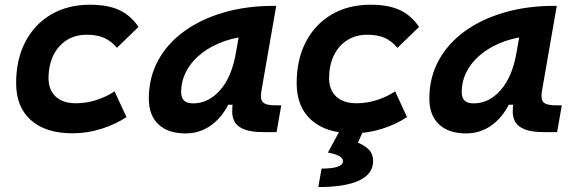

<svg xmlns="http://www.w3.org/2000/svg" viewBox="-20 -547 2384 802"><path d="M297.4 -115.7Q341.5 -115.7 383.7 -129.5Q425.8 -143.3 458.5 -165.5L508.3 -58.1Q462.4 -27.3 403.4 -8.8Q344.5 9.8 283.2 9.8Q170.7 9.8 109 -45.2Q47.4 -100.1 47.4 -199.7Q47.4 -298.8 85.8 -372.3Q124.2 -445.8 193.7 -486.6Q263.2 -527.3 356.4 -527.3Q429.2 -527.3 477.3 -505.4Q525.4 -483.4 558.6 -434.6L468.3 -347.2Q444.3 -376 414.6 -388.9Q384.9 -401.9 342.8 -401.9Q294.4 -401.9 258.5 -379.2Q222.7 -356.4 202.9 -315.8Q183.1 -275.1 182.6 -220.2Q183.1 -170.6 213.1 -143.1Q243 -115.7 297.4 -115.7Z M754.9 10.3Q681.6 10.3 641.6 -27.8Q601.6 -65.9 601.6 -135.3Q601.6 -223.1 640.6 -294.7Q679.7 -366.2 750.2 -417Q820.8 -467.8 915.5 -495.1Q1010.3 -522.5 1121.6 -522.5H1133.8L1071.8 -166.5Q1065.9 -132.3 1078.6 -119.6Q1091.3 -106.9 1131.3 -106.9H1154.8L1135.3 4.9H1082Q1028.8 4.9 1000.2 -6.6Q971.7 -18.1 960.9 -36.9Q950.2 -55.7 950 -77.9Q949.7 -100.1 952.6 -122.1L984.9 -109.4H928.2L959 -175.3Q933.6 -86.9 879.9 -38.3Q826.2 10.3 754.9 10.3ZM786.6 -115.2Q850.6 -115.2 899.2 -170.2Q947.8 -225.1 965.3 -325.7L990.2 -467.3L1037.1 -397Q974.1 -394.5 919.4 -375.7Q864.7 -356.9 823.7 -325.4Q782.7 -293.9 759.8 -252.2Q736.8 -210.4 736.8 -162.1Q736.8 -138.2 749 -126.7Q761.2 -115.2 786.6 -115.2Z M1469.2 -115.7Q1513.3 -115.7 1555.5 -129.5Q1597.7 -143.3 1630.4 -165.5L1680.2 -58.1Q1634.3 -27.3 1575.3 -8.8Q1516.4 9.8 1455.1 9.8Q1342.6 9.8 1280.9 -45.2Q1219.2 -100.1 1219.2 -199.7Q1219.2 -298.8 1257.7 -372.3Q1296.1 -445.8 1365.6 -486.6Q1435 -527.3 1528.3 -527.3Q1601.1 -527.3 1649.2 -505.4Q1697.3 -483.4 1730.5 -434.6L1640.1 -347.2Q1616.2 -376 1586.5 -388.9Q1556.8 -401.9 1514.6 -401.9Q1466.3 -401.9 1430.4 -379.2Q1394.5 -356.4 1374.7 -315.8Q1354.9 -275.1 1354.5 -220.2Q1355 -170.6 1384.9 -143.1Q1414.9 -115.7 1469.2 -115.7ZM1309.6 234.4 1323.2 157.2Q1412.6 157.2 1412.6 126Q1412.6 101.6 1349.6 90.3L1411.6 -23.9L1496.6 1L1475.1 48.8Q1506.8 62.5 1522.7 80.1Q1538.6 97.7 1538.6 126Q1538.6 179.2 1480.5 206.8Q1422.4 234.4 1309.6 234.4Z M1926.8 10.3Q1853.5 10.3 1813.5 -27.8Q1773.4 -65.9 1773.4 -135.3Q1773.4 -223.1 1812.5 -294.7Q1851.6 -366.2 1922.1 -417Q1992.7 -467.8 2087.4 -495.1Q2182.1 -522.5 2293.5 -522.5H2305.7L2243.7 -166.5Q2237.8 -132.3 2250.5 -119.6Q2263.2 -106.9 2303.2 -106.9H2326.7L2307.1 4.9H2253.9Q2200.7 4.9 2172.1 -6.6Q2143.6 -18.1 2132.8 -36.9Q2122.1 -55.7 2121.8 -77.9Q2121.6 -100.1 2124.5 -122.1L2156.7 -109.4H2100.1L2130.9 -175.3Q2105.5 -86.9 2051.8 -38.3Q1998 10.3 1926.8 10.3ZM1958.5 -115.2Q2022.5 -115.2 2071 -170.2Q2119.6 -225.1 2137.2 -325.7L2162.1 -467.3L2209 -397Q2146 -394.5 2091.3 -375.7Q2036.6 -356.9 1995.6 -325.4Q1954.6 -293.9 1931.6 -252.2Q1908.7 -210.4 1908.7 -162.1Q1908.7 -138.2 1920.9 -126.7Q1933.1 -115.2 1958.5 -115.2Z"/></svg>

Font: Cascadia Code PL
Style: Italic
Weight: 400
Italic angle: -10°
Monospace: yes
Designer: Aaron Bell
Foundry: Saja Typeworks
Version: Version 2404.023